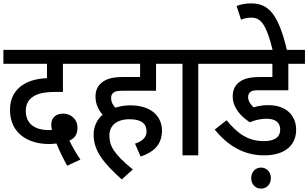

<svg xmlns="http://www.w3.org/2000/svg" viewBox="-20 -916 1818 1132"><path d="M376 61 454 25C426 -17 405 -54 389 -87C417 -99 437 -120 437 -164C437 -206 406 -246 350 -246C316 -246 282 -227 282 -181C282 -173 284 -160 286 -150C280 -149 275 -149 269 -149C178 -149 132 -192 132 -262C132 -300 147 -327 173 -345C203 -365 241 -374 311 -374H351V-540H497V-622H0V-540H257V-455C191 -453 134 -435 95 -401C61 -371 39 -329 39 -268C39 -123 155 -67 267 -67C283 -67 299 -68 313 -70C327 -34 351 16 376 61Z M776 -69 809 7C890 -20 935 -67 935 -146C935 -223 880 -295 747 -295C717 -295 687 -290 660 -281C644 -298 635 -317 635 -338C635 -350 638 -361 647 -368C657 -377 669 -381 704 -381H900V-540H991V-622H484V-540H806V-462H708C642 -462 607 -451 579 -428C556 -410 543 -383 543 -346C543 -301 562 -266 585 -240C553 -212 532 -172 532 -122C532 -24 594 48 698 142L763 83C650 -9 625 -56 625 -117C625 -176 668 -213 744 -213C815 -213 844 -186 844 -141C844 -103 815 -82 776 -69Z M1149 -540H1240V-622H978V-540H1056V0H1149Z M1551 -216C1606 -216 1632 -192 1632 -152C1632 -108 1600 -84 1535 -84C1446 -84 1383 -125 1316 -207L1246 -152C1318 -63 1412 0 1537 0C1665 0 1726 -64 1726 -151C1726 -239 1663 -296 1563 -296C1532 -296 1502 -292 1476 -283C1458 -299 1443 -318 1443 -344C1443 -356 1447 -366 1455 -373C1465 -381 1476 -384 1508 -384H1680V-540H1778V-622H1227V-540H1586V-462H1518C1448 -462 1414 -451 1387 -429C1365 -411 1352 -384 1352 -348C1352 -282 1399 -230 1453 -195C1483 -208 1517 -216 1551 -216ZM1461 134C1461 170 1485 196 1519 196C1553 196 1577 170 1577 134C1577 99 1553 72 1519 72C1485 72 1461 99 1461 134Z M1589 -615H1673C1622 -835 1562 -896 1461 -896C1428 -896 1402 -891 1375 -881L1401 -800C1418 -807 1438 -812 1463 -812C1522 -812 1553 -762 1589 -615Z"/></svg>

Font: Noto Sans SemiCondensed Medium
Style: Regular
Weight: 500
Width: 4
Designer: Monotype Design Team
Foundry: Monotype Imaging Inc.
Version: Version 2.013